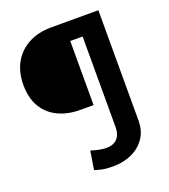

<svg xmlns="http://www.w3.org/2000/svg" viewBox="-137 -711 833 946"><g transform="rotate(-20 280.0 -238.0)"><path d="M306.1 -516.9V-180.8H238.1Q171.1 -180.8 120.6 -205.2Q70 -229.6 42.4 -276.9Q14.9 -324.2 14.9 -391.7Q14.9 -459.1 42.9 -508.5Q71 -557.9 121.6 -584.9Q172.1 -612 241.1 -612H488.1V-33.7Q488.1 20.5 461.8 58.4Q435.6 96.3 391.8 116.2Q348.1 136 294.6 136Q258.4 136 236.1 131.1Q213.9 126.2 198.7 121.1L214.1 23.9Q239.6 31.9 258.7 35.6Q277.8 39.4 293.7 39.4Q330.6 39.4 350.7 18.5Q370.9 -2.4 370.9 -43.1V-516.9Z"/></g></svg>

Font: Ancizar Sans Thin
Style: Regular
Weight: 100
Designer: Cesar Puertas, Viviana Monsalve, Julian Moncada, Julian Prieto, Jose Castro, Mariel Hernandez, Felipe Aragon, Sara Alarc
Version: Version 8.100